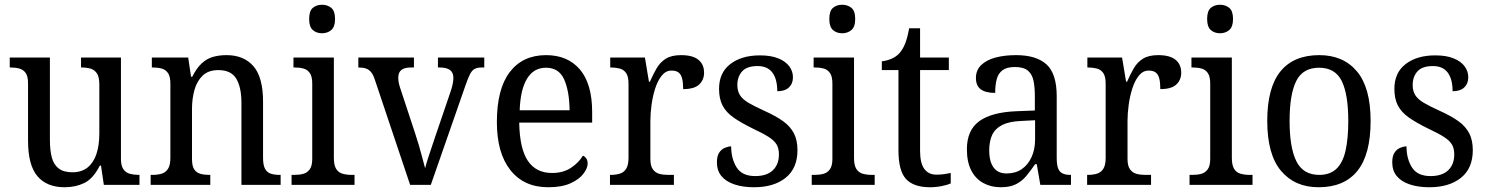

<svg xmlns="http://www.w3.org/2000/svg" viewBox="-20 -778 6257 808"><path d="M252 10Q177 10 137.5 -36.5Q98 -83 98 -186V-427Q98 -457 88 -471Q78 -485 61.5 -489.5Q45 -494 24 -494H21V-536H190V-190Q190 -146 198 -115.5Q206 -85 227 -69Q248 -53 284 -53Q324 -53 349 -73.5Q374 -94 386 -130.5Q398 -167 398 -216V-422Q398 -454 388 -469Q378 -484 361.5 -489Q345 -494 324 -494H321V-536H489V-109Q489 -80 499.5 -65.5Q510 -51 527 -46.5Q544 -42 564 -42H567V0H417L405 -81H400Q372 -26 335 -8Q298 10 252 10Z M614 0V-42H622Q643 -42 660 -47Q677 -52 687 -67.5Q697 -83 697 -114V-426Q697 -456 687 -470.5Q677 -485 660.5 -489.5Q644 -494 624 -494H619V-536H772L784 -455H789Q807 -491 828.5 -511Q850 -531 876 -538.5Q902 -546 933 -546Q1006 -546 1046.5 -499.5Q1087 -453 1087 -350V-114Q1087 -83 1095.5 -67.5Q1104 -52 1120 -47Q1136 -42 1156 -42H1161V0H996V-346Q996 -410 974.5 -446.5Q953 -483 899 -483Q857 -483 833 -460Q809 -437 798.5 -400Q788 -363 788 -320V-109Q788 -79 797.5 -65Q807 -51 823.5 -46.5Q840 -42 860 -42H865V0Z M1207 0V-42H1219Q1240 -42 1256.5 -46.5Q1273 -51 1283.5 -65.5Q1294 -80 1294 -109V-426Q1294 -456 1284 -470.5Q1274 -485 1257.5 -489.5Q1241 -494 1221 -494H1215V-536H1385V-114Q1385 -83 1394.5 -67.5Q1404 -52 1421.5 -47Q1439 -42 1460 -42H1472V0ZM1335 -638Q1312 -638 1296.5 -651.5Q1281 -665 1281 -698Q1281 -732 1296.5 -745Q1312 -758 1335 -758Q1358 -758 1374 -745Q1390 -732 1390 -698Q1390 -665 1374 -651.5Q1358 -638 1335 -638Z M1558 -441Q1551 -463 1542 -474Q1533 -485 1520.5 -489.5Q1508 -494 1488 -494V-536H1722V-494H1709Q1682 -494 1669 -483.5Q1656 -473 1656 -451Q1656 -441 1658 -430.5Q1660 -420 1664 -408L1726 -220Q1734 -196 1742.5 -167.5Q1751 -139 1757.5 -113.5Q1764 -88 1769 -70Q1774 -91 1787 -129.5Q1800 -168 1813 -207L1877 -395Q1883 -413 1885.5 -426.5Q1888 -440 1888 -450Q1888 -473 1873.5 -483.5Q1859 -494 1830 -494H1823V-536H2018V-494H2007Q1989 -494 1977.5 -488Q1966 -482 1957.5 -465Q1949 -448 1938 -416L1793 0H1706Z M2287 10Q2185 10 2128 -62Q2071 -134 2071 -264Q2071 -404 2125.5 -475Q2180 -546 2278 -546Q2369 -546 2420.5 -485.5Q2472 -425 2472 -306V-262H2165Q2167 -152 2201.5 -101Q2236 -50 2303 -50Q2351 -50 2384 -72.5Q2417 -95 2433 -123Q2441 -120 2447 -111.5Q2453 -103 2453 -90Q2453 -70 2435 -46.5Q2417 -23 2380.5 -6.5Q2344 10 2287 10ZM2377 -314Q2376 -395 2354 -444Q2332 -493 2278 -493Q2226 -493 2198 -447Q2170 -401 2167 -314Z M2547 0V-42H2550Q2571 -42 2588 -47Q2605 -52 2615 -67.5Q2625 -83 2625 -114V-426Q2625 -456 2615 -470.5Q2605 -485 2588 -489.5Q2571 -494 2551 -494H2548V-536H2694L2711 -434H2715Q2728 -464 2743 -490Q2758 -516 2782 -531Q2806 -546 2846 -546Q2895 -546 2919 -526.5Q2943 -507 2943 -472Q2943 -442 2922.5 -422.5Q2902 -403 2855 -403Q2855 -431 2850.5 -448Q2846 -465 2835.5 -473Q2825 -481 2806 -481Q2782 -481 2765 -460Q2748 -439 2737.5 -406.5Q2727 -374 2722 -337.5Q2717 -301 2717 -270V-109Q2717 -80 2727.5 -65.5Q2738 -51 2754.5 -46.5Q2771 -42 2791 -42H2816V0Z M3153 10Q3106 10 3070.5 -2Q3035 -14 3016 -37Q2997 -60 2997 -95Q2997 -121 3006.5 -135.5Q3016 -150 3030.5 -156Q3045 -162 3057 -162Q3057 -110 3080 -73.5Q3103 -37 3158 -37Q3207 -37 3232.5 -61.5Q3258 -86 3258 -128Q3258 -153 3248.5 -169.5Q3239 -186 3215 -201.5Q3191 -217 3148 -237Q3099 -261 3067.5 -283Q3036 -305 3021 -333.5Q3006 -362 3006 -404Q3006 -472 3053.5 -508.5Q3101 -545 3178 -545Q3224 -545 3255 -532.5Q3286 -520 3301.5 -499Q3317 -478 3317 -453Q3317 -426 3300 -410Q3283 -394 3251 -394Q3251 -445 3230.5 -472.5Q3210 -500 3168 -500Q3123 -500 3103 -477.5Q3083 -455 3083 -420Q3083 -395 3094 -377.5Q3105 -360 3130.5 -345Q3156 -330 3196 -312Q3245 -290 3275.5 -268Q3306 -246 3321 -217Q3336 -188 3336 -146Q3336 -70 3286.5 -30Q3237 10 3153 10Z M3396 0V-42H3408Q3429 -42 3445.5 -46.5Q3462 -51 3472.5 -65.5Q3483 -80 3483 -109V-426Q3483 -456 3473 -470.5Q3463 -485 3446.5 -489.5Q3430 -494 3410 -494H3404V-536H3574V-114Q3574 -83 3583.5 -67.5Q3593 -52 3610.5 -47Q3628 -42 3649 -42H3661V0ZM3524 -638Q3501 -638 3485.5 -651.5Q3470 -665 3470 -698Q3470 -732 3485.5 -745Q3501 -758 3524 -758Q3547 -758 3563 -745Q3579 -732 3579 -698Q3579 -665 3563 -651.5Q3547 -638 3524 -638Z M3894 10Q3825 10 3793 -24.5Q3761 -59 3761 -145V-483H3691V-520Q3710 -522 3730 -530Q3750 -538 3765 -554Q3780 -571 3789.5 -595.5Q3799 -620 3806 -659H3852V-536H3973V-483H3852V-143Q3852 -91 3870 -67Q3888 -43 3920 -43Q3938 -43 3952.5 -45Q3967 -47 3981 -50V-6Q3968 0 3943.5 5Q3919 10 3894 10Z M4191 10Q4151 10 4118.5 -7.5Q4086 -25 4067.5 -60.5Q4049 -96 4049 -150Q4049 -230 4101 -268Q4153 -306 4259 -310L4335 -313V-373Q4335 -410 4329.5 -437.5Q4324 -465 4306 -480.5Q4288 -496 4251 -496Q4217 -496 4199 -482.5Q4181 -469 4174.5 -444.5Q4168 -420 4168 -387Q4128 -387 4107.5 -402Q4087 -417 4087 -450Q4087 -483 4109.5 -504.5Q4132 -526 4170 -536Q4208 -546 4256 -546Q4341 -546 4384 -507Q4427 -468 4427 -373V-114Q4427 -86 4432.5 -70.5Q4438 -55 4451 -48.5Q4464 -42 4484 -42H4487V0H4358L4343 -87H4336Q4317 -59 4298.5 -37Q4280 -15 4255 -2.5Q4230 10 4191 10ZM4216 -48Q4253 -48 4279.5 -66Q4306 -84 4321 -116.5Q4336 -149 4336 -191V-272L4278 -269Q4227 -267 4197.5 -252Q4168 -237 4155.5 -210.5Q4143 -184 4143 -145Q4143 -114 4151 -92.5Q4159 -71 4175 -59.5Q4191 -48 4216 -48Z M4555 0V-42H4558Q4579 -42 4596 -47Q4613 -52 4623 -67.5Q4633 -83 4633 -114V-426Q4633 -456 4623 -470.5Q4613 -485 4596 -489.5Q4579 -494 4559 -494H4556V-536H4702L4719 -434H4723Q4736 -464 4751 -490Q4766 -516 4790 -531Q4814 -546 4854 -546Q4903 -546 4927 -526.5Q4951 -507 4951 -472Q4951 -442 4930.5 -422.5Q4910 -403 4863 -403Q4863 -431 4858.5 -448Q4854 -465 4843.5 -473Q4833 -481 4814 -481Q4790 -481 4773 -460Q4756 -439 4745.5 -406.5Q4735 -374 4730 -337.5Q4725 -301 4725 -270V-109Q4725 -80 4735.5 -65.5Q4746 -51 4762.5 -46.5Q4779 -42 4799 -42H4824V0Z M4986 0V-42H4998Q5019 -42 5035.5 -46.5Q5052 -51 5062.5 -65.5Q5073 -80 5073 -109V-426Q5073 -456 5063 -470.5Q5053 -485 5036.5 -489.5Q5020 -494 5000 -494H4994V-536H5164V-114Q5164 -83 5173.5 -67.5Q5183 -52 5200.5 -47Q5218 -42 5239 -42H5251V0ZM5114 -638Q5091 -638 5075.5 -651.5Q5060 -665 5060 -698Q5060 -732 5075.5 -745Q5091 -758 5114 -758Q5137 -758 5153 -745Q5169 -732 5169 -698Q5169 -665 5153 -651.5Q5137 -638 5114 -638Z M5529 10Q5429 10 5371 -59Q5313 -128 5313 -269Q5313 -409 5368.5 -477.5Q5424 -546 5532 -546Q5633 -546 5690.5 -477.5Q5748 -409 5748 -269Q5748 -128 5692.5 -59Q5637 10 5529 10ZM5532 -42Q5577 -42 5604 -67.5Q5631 -93 5642.5 -144Q5654 -195 5654 -269Q5654 -381 5626.5 -437Q5599 -493 5531 -493Q5463 -493 5435 -437Q5407 -381 5407 -269Q5407 -157 5435.5 -99.5Q5464 -42 5532 -42Z M5995 10Q5948 10 5912.5 -2Q5877 -14 5858 -37Q5839 -60 5839 -95Q5839 -121 5848.5 -135.5Q5858 -150 5872.5 -156Q5887 -162 5899 -162Q5899 -110 5922 -73.5Q5945 -37 6000 -37Q6049 -37 6074.5 -61.5Q6100 -86 6100 -128Q6100 -153 6090.5 -169.5Q6081 -186 6057 -201.5Q6033 -217 5990 -237Q5941 -261 5909.5 -283Q5878 -305 5863 -333.5Q5848 -362 5848 -404Q5848 -472 5895.5 -508.5Q5943 -545 6020 -545Q6066 -545 6097 -532.5Q6128 -520 6143.5 -499Q6159 -478 6159 -453Q6159 -426 6142 -410Q6125 -394 6093 -394Q6093 -445 6072.5 -472.5Q6052 -500 6010 -500Q5965 -500 5945 -477.5Q5925 -455 5925 -420Q5925 -395 5936 -377.5Q5947 -360 5972.5 -345Q5998 -330 6038 -312Q6087 -290 6117.5 -268Q6148 -246 6163 -217Q6178 -188 6178 -146Q6178 -70 6128.5 -30Q6079 10 5995 10Z"/></svg>

Font: Noto Serif SemiCondensed
Style: Regular
Weight: 400
Width: 4
Designer: Monotype Design Team
Foundry: Monotype Imaging Inc.
Version: Version 2.013